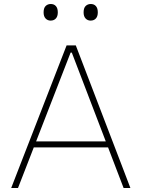

<svg xmlns="http://www.w3.org/2000/svg" viewBox="-20 -940 708 960"><path d="M36 0Q58.5 -58 83 -121.2Q107.5 -184.5 130 -242L225 -486.5Q250.5 -552 271.2 -605.5Q292 -659 313 -713H359Q380 -658.5 400.2 -605.5Q420.5 -552.5 446 -486L540 -240.5Q562.5 -181.5 586.5 -119.2Q610.5 -57 632 0H598Q572.5 -67 545.2 -138Q518 -209 494 -272L339 -677H333L177 -275.5Q151.5 -210 124 -138.8Q96.5 -67.5 70 0ZM137 -203V-233H532V-203ZM433 -837Q418 -837 408 -847.5Q398 -858 398 -878Q398 -900 408.2 -910Q418.5 -920 434 -920Q450 -920 459.5 -909.5Q469 -899 469 -878Q469 -858 459.2 -847.5Q449.5 -837 433 -837ZM233 -837Q218 -837 208 -847.5Q198 -858 198 -878Q198 -900 208.2 -910Q218.5 -920 234 -920Q250 -920 259.5 -909.5Q269 -899 269 -878Q269 -858 259.2 -847.5Q249.5 -837 233 -837Z"/></svg>

Font: Commissioner Thin Thin
Style: Regular
Weight: 250
Version: Version 1.000